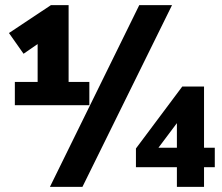

<svg xmlns="http://www.w3.org/2000/svg" viewBox="-20 -730 867 750"><path d="M38 -410H127V-558L72 -520L15 -601L179 -710H248V-410H329V-319H38ZM175 0 524 -710H652L302 0ZM819 -77H777V0H671V-77H511V-150L692 -392H777V-153H819ZM599 -153H671V-249Z"/></svg>

Font: Livvic
Style: Bold
Weight: 700
Designer: Jacques Le Bailly, Baron von Fonthausen
Version: Version 1.001; ttfautohint (v1.8.2)